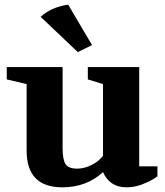

<svg xmlns="http://www.w3.org/2000/svg" viewBox="-20 -787 707 822"><path d="M9 -447V-500H248V-155Q248 -104 260.5 -84.5Q273 -65 311 -65Q340 -65 371 -80Q402 -95 421 -120V-427L356 -447V-500H576V-75H654V-32Q632 -17 618.5 -10.5Q605 -4 588.5 2.5Q572 9 554.5 12Q537 15 522 15Q450 15 421 -50Q350 15 247 15Q94 15 94 -142V-427ZM154 -715Q200 -757 272 -767L374 -594L313 -564Z"/></svg>

Font: Volkhov
Style: Bold
Weight: 700
Designer: Cyreal (www.cyreal.org)
Foundry: Cyreal (www.cyreal.org)
Version: Version 1.010